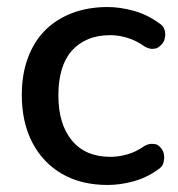

<svg xmlns="http://www.w3.org/2000/svg" viewBox="-20 -517 507 546"><path d="M286 9Q211 9 156.5 -22.5Q102 -54 72 -111.5Q42 -169 42 -247Q42 -305 59 -351.5Q76 -398 107.5 -430Q139 -462 184.5 -479.5Q230 -497 286 -497Q321 -497 359.5 -486.5Q398 -476 431 -452Q444 -444 447 -435Q450 -426 450 -419Q450 -414 448 -405.5Q446 -397 437.5 -388.5Q429 -380 422 -379Q415 -378 413 -378Q403 -378 391 -385Q367 -402 342 -409.5Q317 -417 294 -417Q258 -417 230.5 -405.5Q203 -394 184 -372.5Q165 -351 155.5 -319Q146 -287 146 -246Q146 -164 184.5 -117.5Q223 -71 294 -71Q317 -71 342 -78Q367 -85 391 -102Q402 -108 412 -108Q415 -108 422 -107Q429 -106 436.5 -97.5Q444 -89 445.5 -81Q447 -73 447 -69Q447 -61 444 -51.5Q441 -42 428 -34Q396 -11 358.5 -1Q321 9 286 9Z"/></svg>

Font: Nunito SemiBold
Style: Regular
Weight: 600
Designer: Vernon Adams
Foundry: Vernon Adams
Version: Version 3.602